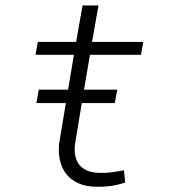

<svg xmlns="http://www.w3.org/2000/svg" viewBox="-20 -684 627 713"><path d="M406.2 -301.3H283.7L258.3 -147.5Q252.9 -98.1 275.6 -70.8Q298.3 -43.5 348.1 -42Q371.6 -41 394.5 -44.2Q417.5 -47.4 440.4 -51.3L444.8 -6.3Q418.5 2.9 390.9 6.6Q363.3 10.3 335.4 9.3Q299.3 8.8 272.5 -2.9Q245.6 -14.6 228.3 -35.2Q210.9 -55.7 203.6 -84.5Q196.3 -113.3 199.2 -148.4L224.6 -301.3H115.2L124 -351.1H232.9L254.4 -480.5H111.8L120.6 -528.3H262.7L286.6 -663.6H345.7L321.8 -528.3H512.2L503.4 -480.5H314L292 -351.1H415.5Z"/></svg>

Font: Roboto Mono Light
Style: Italic
Weight: 300
Designer: Google
Version: Version 2.000985; 2015; ttfautohint (v1.3)